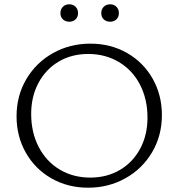

<svg xmlns="http://www.w3.org/2000/svg" viewBox="-20 -867 830 893"><path d="M57 -326Q57 -422 102.5 -499Q148 -576 226.5 -620Q305 -664 400 -664Q495 -664 571 -620.5Q647 -577 690 -501Q733 -425 733 -332Q733 -236 687.5 -159Q642 -82 563.5 -38Q485 6 390 6Q295 6 219 -37.5Q143 -81 100 -157Q57 -233 57 -326ZM666 -320Q666 -406 631 -473.5Q596 -541 533 -578.5Q470 -616 390 -616Q313 -616 253 -580.5Q193 -545 159 -481.5Q125 -418 125 -337Q125 -251 160 -183.5Q195 -116 257.5 -78.5Q320 -41 400 -41Q477 -41 537.5 -76.5Q598 -112 632 -175.5Q666 -239 666 -320ZM261 -806Q261 -824 272.5 -835.5Q284 -847 302 -847Q320 -847 331.5 -835.5Q343 -824 343 -806Q343 -788 331.5 -777Q320 -766 302 -766Q284 -766 272.5 -777Q261 -788 261 -806ZM451 -806Q451 -824 462.5 -835.5Q474 -847 493 -847Q510 -847 521.5 -835.5Q533 -824 533 -806Q533 -788 521.5 -777Q510 -766 493 -766Q474 -766 462.5 -777Q451 -788 451 -806Z"/></svg>

Font: Ysabeau Semilight
Style: Regular
Weight: 300
Designer: Christian Thalmann (Catharsis Fonts)
Version: Version 0.003